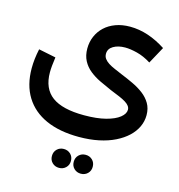

<svg xmlns="http://www.w3.org/2000/svg" viewBox="-147 -670 1238 1327"><g transform="rotate(15 472.0 -7.0)"><path d="M473 286Q335 286 237.5 242.5Q140 199 88 115Q36 31 36 -89Q36 -122 40 -156.5Q44 -191 52 -228L175 -203Q170 -168 167.5 -141.5Q165 -115 165 -94Q165 22 239.5 77Q314 132 469 132Q561 132 624 115.5Q687 99 720 72.5Q753 46 753 17Q753 3 744 -9.5Q735 -22 716.5 -33.5Q698 -45 670 -57Q642 -69 604 -84Q560 -103 518.5 -123Q477 -143 444 -169.5Q411 -196 391.5 -233Q372 -270 372 -320Q372 -367 389.5 -407.5Q407 -448 439 -478Q471 -508 517 -525Q563 -542 620 -542Q685 -542 749.5 -520.5Q814 -499 877 -458L811 -337Q760 -369 710.5 -381.5Q661 -394 624 -394Q574 -394 540 -374Q506 -354 506 -318Q506 -298 517 -283Q528 -268 547.5 -255.5Q567 -243 593 -232Q619 -221 649 -208Q691 -191 733.5 -171Q776 -151 810.5 -125Q845 -99 866 -63.5Q887 -28 887 20Q887 64 868.5 103.5Q850 143 815 176Q780 209 729.5 234Q679 259 614.5 272.5Q550 286 473 286ZM552 528Q523 528 503.5 509Q484 490 484 461Q484 431 503.5 412Q523 393 552 393Q581 393 600.5 412Q620 431 620 461Q620 490 600.5 509Q581 528 552 528ZM396 528Q367 528 347.5 509Q328 490 328 461Q328 431 347.5 412Q367 393 396 393Q425 393 444.5 412Q464 431 464 461Q464 490 444.5 509Q425 528 396 528Z"/></g></svg>

Font: Alexandria SemiBold
Style: Regular
Weight: 600
Designer: Mohamed Gaber
Foundry: Kief Type Foundry
Version: Version 5.100